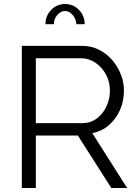

<svg xmlns="http://www.w3.org/2000/svg" viewBox="-20 -939 693 959"><path d="M89 0V-710H389Q435 -710 473.5 -691Q512 -672 540 -639.5Q568 -607 583.5 -567.5Q599 -528 599 -487Q599 -435 579.5 -390Q560 -345 524 -314Q488 -283 441 -274L615 0H536L369 -262H159V0ZM159 -324H391Q433 -324 464 -347.5Q495 -371 512 -408Q529 -445 529 -487Q529 -530 509.5 -566.5Q490 -603 457 -625.5Q424 -648 385 -648H159ZM305 -884Q283 -884 266 -864Q249 -844 249 -818H207Q207 -860 235.5 -889.5Q264 -919 305 -919Q346 -919 374.5 -889.5Q403 -860 403 -818H362Q359 -846 342.5 -865Q326 -884 305 -884Z"/></svg>

Font: Raleway
Style: Regular
Weight: 400
Designer: Matt McInerney, Pablo Impallari, Rodrigo Fuenzalida
Foundry: Matt McInerney, Pablo Impallari, Rodrigo Fuenzalida
Version: Version 4.101;RELEASE